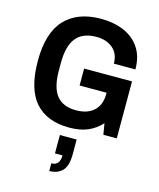

<svg xmlns="http://www.w3.org/2000/svg" viewBox="-143 -798 994 1204"><g transform="rotate(15 354.5 -196.0)"><path d="M344 12Q198 12 122 -74.5Q46 -161 46 -343Q46 -524 128 -611.5Q210 -699 362 -699Q445 -699 510 -671.5Q575 -644 613 -588Q651 -532 651 -448H511Q511 -512 470 -547Q429 -582 363 -582Q274 -582 231.5 -529Q189 -476 189 -367V-318Q189 -208 230 -156Q271 -104 357 -104Q431 -104 472.5 -142.5Q514 -181 514 -251V-260H339V-370H650V0H563L551 -72Q514 -31 464 -9.5Q414 12 344 12ZM294 307V257Q323 257 336 239.5Q349 222 349 191H300V72H409V168Q409 244 378 275.5Q347 307 294 307Z"/></g></svg>

Font: Archivo SemiCondensed
Style: Bold
Weight: 680
Width: 4
Designer: Hector Gatti
Foundry: Omnibus-Type
Version: Version 2.001; ttfautohint (v1.8.3)